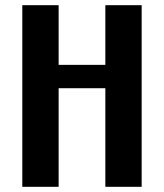

<svg xmlns="http://www.w3.org/2000/svg" viewBox="-20 -720 632 740"><path d="M386 0H526V-700H386V-470H206V-700H66V0H206V-380H386Z"/></svg>

Font: Tanklager Original
Style: Regular
Weight: 400
Designer: Ariel Martín Pérez
Foundry: Tunera Type Foundry
Version: Version 1.000;Glyphs 3.3 (3310)